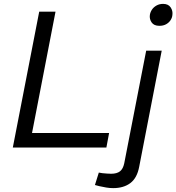

<svg xmlns="http://www.w3.org/2000/svg" viewBox="-20 -760 909 989"><path d="M46 0 182 -700H266L145 -75H542L528 0ZM469 193 489 129 507 132Q518 133 530 134Q542 135 552 135Q582 135 598 122.5Q614 110 620 81L733 -499H813L697 99Q686 157 651.5 183Q617 209 563 209Q545 209 527.5 206Q510 203 492 199ZM801 -627Q773 -627 761 -644.5Q749 -662 752 -683Q754 -697 762.5 -710Q771 -723 786 -731.5Q801 -740 820 -740Q847 -740 859 -722Q871 -704 868 -683Q867 -669 858.5 -656Q850 -643 835.5 -635Q821 -627 801 -627Z"/></svg>

Font: REM Light
Style: Italic
Weight: 300
Italic angle: -11°
Designer: Octavio Pardo
Foundry: Ashler Design
Version: Version 1.005;gftools[0.9.28]